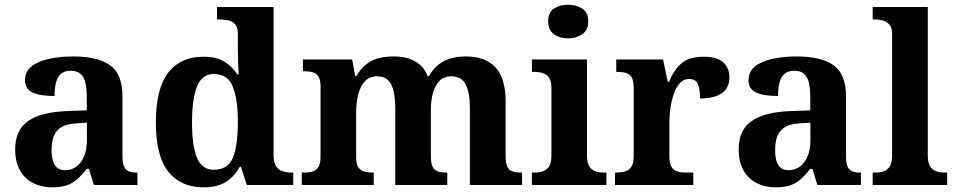

<svg xmlns="http://www.w3.org/2000/svg" viewBox="-20 -790 4082 820"><path d="M201.5 10Q158.1 10 122.3 -7.8Q86.5 -25.6 65.6 -61.8Q44.8 -98 44.8 -153.1Q44.8 -234.6 100.3 -273.2Q155.9 -311.7 269 -315.8L350.6 -318.8V-374.2Q350.6 -410.7 344.8 -435.9Q339.1 -461.1 324.1 -474.5Q309 -487.9 281.5 -487.9Q256.1 -487.9 241 -475Q226 -462.2 219.5 -438.3Q213 -414.4 213 -380Q149.5 -380 118.1 -395.4Q86.8 -410.8 86.8 -446.9Q86.8 -484.1 114.8 -506.4Q142.9 -528.7 189.8 -538.8Q236.8 -548.9 292.9 -548.9Q398.2 -548.9 450.7 -510.8Q503.1 -472.6 503.1 -379.1V-123.9Q503.1 -96.4 508.9 -81.1Q514.6 -65.8 528 -59.4Q541.4 -53 563.4 -53H567V0H380.9L359.7 -68.6H350.6Q329 -41.8 309.3 -24.3Q289.6 -6.9 264.8 1.6Q240 10 201.5 10ZM256.9 -63Q285.8 -63 306.9 -78.9Q328 -94.7 339.6 -123.6Q351.1 -152.5 351.1 -191V-266.2L306.2 -263.2Q266.1 -261.2 243.2 -247.6Q220.2 -234.1 210.3 -209.6Q200.4 -185.1 200.4 -149.1Q200.4 -121 206.5 -101.6Q212.6 -82.3 225.2 -72.7Q237.9 -63 256.9 -63Z M849.7 10Q751.9 10 698.8 -56.5Q645.7 -123 645.7 -267Q645.7 -412 698.5 -479.9Q751.3 -547.7 848 -547.7Q904.2 -547.7 938.4 -526.4Q972.6 -505.1 994 -471.9H999.4Q997.6 -495.8 996.7 -526.6Q995.8 -557.3 995.8 -584.2V-644.8Q995.8 -672.5 984.5 -685.8Q973.3 -699.1 955.1 -703.1Q936.9 -707 914.9 -707H906.9V-760H1148.3V-129.1Q1148.3 -99 1157.8 -82.2Q1167.3 -65.5 1184.3 -59.3Q1201.4 -53 1224.5 -53H1232.5V0H1034L1009 -77.8H1003.9Q981.9 -37 945.3 -13.5Q908.7 10 849.7 10ZM892.8 -65Q952.3 -65 974 -115.2Q995.8 -165.4 995.8 -268.7Q995.8 -367.5 974 -420.7Q952.3 -473.9 893 -473.9Q842.6 -473.9 821.4 -420.7Q800.1 -367.5 800.1 -267.7Q800.1 -166.4 821.4 -115.7Q842.6 -65 892.8 -65Z M1268.9 0V-53H1276.7Q1299.7 -53 1315.5 -57.7Q1331.3 -62.4 1340.2 -77.4Q1349 -92.3 1349 -122.1V-420.8Q1349 -449 1340.2 -463Q1331.3 -476.9 1315.3 -481.4Q1299.2 -485.9 1277.2 -485.9H1273.7V-536H1484L1497 -464.9H1502Q1526.2 -506.9 1562.9 -527.9Q1599.5 -548.9 1661.1 -548.9Q1696.6 -548.9 1724.8 -540.2Q1753 -531.5 1773.9 -513.1Q1794.7 -494.8 1806.1 -464.9H1812.4Q1834.9 -506.9 1874.2 -527.9Q1913.5 -548.9 1970.6 -548.9Q2051 -548.9 2095.2 -503.3Q2139.4 -457.6 2139.4 -355.8V-123.9Q2139.4 -93.4 2146.8 -78.2Q2154.1 -63 2169 -58Q2183.9 -53 2205.9 -53H2209.5V0H1986.8V-328.8Q1986.8 -393.2 1969.1 -428.6Q1951.4 -464 1907.3 -464Q1876.2 -464 1856.9 -444.4Q1837.6 -424.8 1828.8 -392.2Q1820.1 -359.7 1820.1 -320.8V-123.9Q1820.1 -93.4 1827.5 -78.2Q1834.9 -63 1849.8 -58Q1864.6 -53 1886.6 -53H1890.2V0H1668.1V-328.8Q1668.1 -393.2 1651.2 -428.6Q1634.4 -464 1589.8 -464Q1557.2 -464 1537.8 -442.4Q1518.4 -420.8 1509.7 -385.5Q1501 -350.2 1501 -309V-118.3Q1501 -90.4 1509.9 -76.5Q1518.8 -62.6 1534.7 -57.8Q1550.6 -53 1572.6 -53H1576.2V0Z M2251.6 0V-53H2264Q2284.3 -53 2300.2 -59Q2316.1 -64.9 2325.5 -80.3Q2335 -95.7 2335 -124.1V-416.1Q2335 -443.2 2325.3 -457.4Q2315.5 -471.7 2299.6 -477.3Q2283.7 -483 2264 -483H2251.8V-536H2487V-123.9Q2487 -95.8 2496.3 -80.3Q2505.5 -64.8 2521.9 -58.9Q2538.3 -53 2558 -53H2569.8V0ZM2406.4 -626.1Q2370.3 -626.1 2345.6 -643.9Q2321 -661.7 2321 -698Q2321 -736.5 2345.6 -753.2Q2370.3 -769.9 2406.4 -769.9Q2441 -769.9 2466.7 -753.2Q2492.4 -736.5 2492.4 -698Q2492.4 -661.7 2466.7 -643.9Q2441 -626.1 2406.4 -626.1Z M2606.7 0V-53H2610.8Q2633.8 -53 2650.6 -58Q2667.3 -63 2676.9 -78.5Q2686.4 -94 2686.4 -125V-415Q2686.4 -445 2677.8 -459.5Q2669.2 -474 2653.3 -478.5Q2637.5 -483 2615.5 -483H2611.9V-536H2811.7L2831.9 -440.5H2836.9Q2852.2 -475.7 2871.2 -499.8Q2890.3 -524 2917.6 -535.9Q2944.9 -547.7 2986 -547.7Q3043.4 -547.7 3069.3 -523.2Q3095.2 -498.7 3095.2 -459.7Q3095.2 -414.2 3062.4 -391.8Q3029.6 -369.5 2969.7 -369.5Q2969.7 -410.5 2960.3 -431.6Q2950.9 -452.7 2922.5 -452.7Q2900.3 -452.7 2884.5 -436Q2868.7 -419.2 2858.9 -391.8Q2849 -364.5 2844 -333.2Q2839 -302 2839 -273V-120Q2839 -91 2848.2 -76.5Q2857.4 -62 2873.3 -57.5Q2889.2 -53 2908.8 -53H2940.9V0Z M3291.5 10Q3248.1 10 3212.3 -7.8Q3176.5 -25.6 3155.6 -61.8Q3134.8 -98 3134.8 -153.1Q3134.8 -234.6 3190.3 -273.2Q3245.9 -311.7 3359 -315.8L3440.6 -318.8V-374.2Q3440.6 -410.7 3434.8 -435.9Q3429.1 -461.1 3414.1 -474.5Q3399 -487.9 3371.5 -487.9Q3346.1 -487.9 3331 -475Q3316 -462.2 3309.5 -438.3Q3303 -414.4 3303 -380Q3239.5 -380 3208.1 -395.4Q3176.8 -410.8 3176.8 -446.9Q3176.8 -484.1 3204.8 -506.4Q3232.9 -528.7 3279.8 -538.8Q3326.8 -548.9 3382.9 -548.9Q3488.2 -548.9 3540.7 -510.8Q3593.1 -472.6 3593.1 -379.1V-123.9Q3593.1 -96.4 3598.9 -81.1Q3604.6 -65.8 3618 -59.4Q3631.4 -53 3653.4 -53H3657V0H3470.9L3449.7 -68.6H3440.6Q3419 -41.8 3399.3 -24.3Q3379.6 -6.9 3354.8 1.6Q3330 10 3291.5 10ZM3346.9 -63Q3375.8 -63 3396.9 -78.9Q3418 -94.7 3429.6 -123.6Q3441.1 -152.5 3441.1 -191V-266.2L3396.2 -263.2Q3356.1 -261.2 3333.2 -247.6Q3310.2 -234.1 3300.3 -209.6Q3290.4 -185.1 3290.4 -149.1Q3290.4 -121 3296.5 -101.6Q3302.6 -82.3 3315.2 -72.7Q3327.9 -63 3346.9 -63Z M3707.1 0V-53H3718.9Q3739.6 -53 3755.5 -58.9Q3771.4 -64.8 3780.6 -80.3Q3789.9 -95.8 3789.9 -123.9V-645.9Q3789.9 -673 3777.8 -685.8Q3765.7 -698.6 3749.2 -702.8Q3732.8 -707 3718.9 -707H3707.1V-760H3942.5V-123.9Q3942.5 -95.8 3951.7 -80.3Q3961 -64.8 3977.4 -58.9Q3993.8 -53 4013.4 -53H4025.3V0Z"/></svg>

Font: Noto Serif Gurmukhi
Style: Regular
Weight: 400
Designer: Vaibhav Singh and the Monotype Design Team
Foundry: Monotype Imaging Inc.
Version: Version 2.003